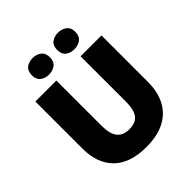

<svg xmlns="http://www.w3.org/2000/svg" viewBox="-249 -1087 1255 1255"><g transform="rotate(-45 378.5 -459.0)"><path d="M684 -284Q684 -194 650 -128Q616 -62 547.5 -26Q479 10 376 10Q228 10 150.5 -65.5Q73 -141 73 -280V-714H267V-295Q267 -219 295.5 -185Q324 -151 379 -151Q419 -151 443.5 -166Q468 -181 479.5 -213Q491 -245 491 -296V-714H684ZM178 -851Q178 -891 202 -909.5Q226 -928 261 -928Q295 -928 320 -909.5Q345 -891 345 -851Q345 -812 320 -793.5Q295 -775 261 -775Q226 -775 202 -793.5Q178 -812 178 -851ZM412 -851Q412 -891 436 -909.5Q460 -928 496 -928Q530 -928 555 -909.5Q580 -891 580 -851Q580 -812 555 -793.5Q530 -775 496 -775Q460 -775 436 -793.5Q412 -812 412 -851Z"/></g></svg>

Font: Noto Sans Armenian Black
Style: Regular
Weight: 900
Version: Version 2.007